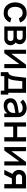

<svg xmlns="http://www.w3.org/2000/svg" viewBox="2107 -2725 709 4963"><g transform="rotate(90 2461.5 -243.5)"><path d="M559.4 -406.3C543.8 -466.7 506.3 -512.5 458.3 -541.7C413.5 -568.8 371.9 -578.1 314.6 -578.1C226 -578.1 159.4 -547.9 107.3 -485.4C60.4 -428.1 41.7 -357.3 41.7 -281.2C41.7 -206.3 60.4 -136.5 107.3 -76C156.2 -13.5 225 15.6 313.5 15.6C378.1 15.6 421.9 4.2 468.8 -29.2C510.4 -58.3 542.7 -105.2 559.4 -154.2L447.9 -181.2C437.5 -153.1 424 -131.2 400 -112.5C376 -93.8 343.8 -87.5 313.5 -87.5C264.6 -87.5 221.9 -106.3 194.8 -143.8C166.7 -181.2 157.3 -231.3 157.3 -281.2C157.3 -331.2 166.7 -382.3 194.8 -419.8C221.9 -457.3 264.6 -475 313.5 -475C343.8 -475 374 -466.7 397.9 -449C422.9 -431.3 440.6 -403.1 451 -376Z M664.6 -561.5V0H986.5C1020.8 0 1063.5 -13.5 1091.7 -37.5C1128.1 -67.7 1151 -114.6 1151 -162.5C1151 -192.7 1140.6 -225 1122.9 -247.9C1112.5 -266.7 1096.9 -281.2 1079.2 -293.8C1086.5 -300 1092.7 -308.3 1097.9 -315.6C1114.6 -340.6 1122.9 -369.8 1122.9 -400C1122.9 -447.9 1102.1 -489.6 1065.6 -520.8C1033.3 -549 990.6 -562.5 941.7 -562.5ZM775 -474H941.7C967.7 -474 983.3 -466.7 996.9 -446.9C1007.3 -432.3 1011.5 -415.6 1011.5 -400C1012.5 -383.3 1008.3 -365.6 996.9 -351C984.4 -333.3 965.6 -324 941.7 -324H775ZM775 -237.5H961.5C989.6 -237.5 1006.3 -232.3 1024 -212.5C1035.4 -196.9 1040.6 -179.2 1040.6 -162.5C1040.6 -144.8 1035.4 -127.1 1024 -111.5C1009.4 -93.8 990.6 -86.5 967.7 -86.5H775Z M1740.6 -562.5H1652.1L1370.8 -182.3V-562.5H1265.6V0H1354.2L1635.4 -387.5V0H1740.6Z M2378.1 -562.5H1989.6L1958.3 -292.7C1940.6 -145.8 1891.7 -103.1 1844.8 -103.1V90.6H1947.9V0H2322.9V90.6H2426V-103.1H2378.1ZM2274 -103.1H2002.1C2031.2 -139.6 2049 -202.1 2058.3 -280.2L2079.2 -464.6H2274Z M3008.3 0V-340.6C3008.3 -409.4 2991.7 -476 2938.5 -520.8C2900 -554.2 2840.6 -578.1 2782.3 -578.1C2686.5 -578.1 2612.5 -546.9 2554.2 -483.3L2619.8 -411.5C2662.5 -458.3 2714.6 -475 2772.9 -475C2845.8 -475 2893.8 -439.6 2899 -374C2803.1 -359.4 2688.5 -347.9 2618.8 -314.6C2547.9 -280.2 2519.8 -228.1 2519.8 -156.2C2519.8 -51 2594.8 15.6 2705.2 15.6C2795.8 15.6 2859.4 -9.4 2912.5 -80.2V0ZM2879.2 -157.3C2850 -107.3 2795.8 -77.1 2728.1 -77.1C2670.8 -77.1 2628.1 -112.5 2628.1 -164.6C2628.1 -213.5 2676 -242.7 2732.3 -255.2C2776 -264.6 2837.5 -276 2900 -285.4C2900 -235.4 2901 -193.8 2879.2 -157.3Z M3527.1 -562.5V-333.3H3253.1V-562.5H3143.8V0H3253.1V-230.2H3527.1V0H3636.5V-562.5Z M4257.3 -562.5H4168.8L3887.5 -182.3V-562.5H3782.3V0H3870.8L4152.1 -387.5V0H4257.3Z M4555.2 -562.5C4509.4 -562.5 4459.4 -545.8 4425 -511.5C4390.6 -477.1 4371.9 -428.1 4371.9 -379.2C4371.9 -330.2 4390.6 -280.2 4425 -246.9C4439.6 -232.3 4457.3 -220.8 4475 -212.5L4371.9 0H4495.8L4591.7 -195.8H4739.6V0H4850V-562.5ZM4739.6 -300H4559.4C4538.5 -300 4518.8 -309.4 4505.2 -326C4491.7 -340.6 4483.3 -359.4 4483.3 -379.2C4483.3 -400 4491.7 -419.8 4505.2 -434.4C4519.8 -449 4538.5 -459.4 4559.4 -459.4H4739.6Z"/></g></svg>

Font: Manrope Semibold
Style: Regular
Weight: 600
Width: 4
Designer: Michael Sharanda
Foundry: Michael Sharanda
Version: Version 2.000;PS 002.000;hotconv 1.0.88;makeotf.lib2.5.64775